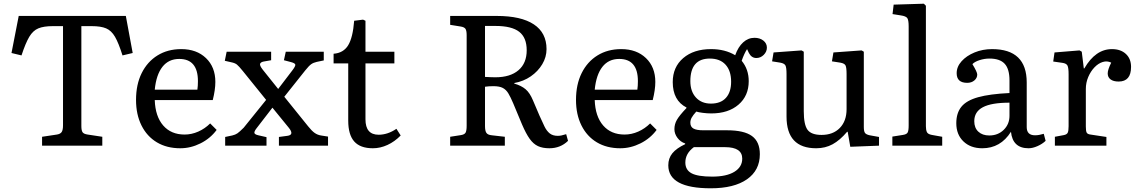

<svg xmlns="http://www.w3.org/2000/svg" viewBox="-20 -786 6130 1036"><path d="M207 0V-48L287 -60Q306 -63 313 -74Q320 -85 320 -110V-645H265Q216 -645 187 -633Q158 -621 138 -587.5Q118 -554 96 -487L42 -500L81 -700H659L696 -500L641 -487Q620 -554 600.5 -587.5Q581 -621 552.5 -633Q524 -645 475 -645H419V-106Q419 -82 425.5 -72.5Q432 -63 453 -60L532 -48V0Z M953 14Q880 14 826.5 -18Q773 -50 743.5 -109Q714 -168 714 -247Q714 -330 744.5 -391.5Q775 -453 830 -487Q885 -521 958 -521Q1041 -521 1091.5 -472.5Q1142 -424 1142 -344Q1142 -302 1128 -246H815Q818 -158 860.5 -109Q903 -60 976 -60Q1014 -60 1050 -76Q1086 -92 1114 -120L1149 -85Q1115 -39 1062 -12.5Q1009 14 953 14ZM815 -302H1045Q1048 -322 1048 -348Q1048 -468 947 -468Q890 -468 856.5 -425.5Q823 -383 815 -302Z M1195 0V-47L1233 -55Q1250 -59 1261 -66.5Q1272 -74 1295 -97L1416 -247L1290 -403Q1269 -429 1258.5 -437.5Q1248 -446 1228 -450L1193 -458L1203 -507H1443V-461L1403 -454Q1387 -451 1383.5 -442Q1380 -433 1397 -411L1481 -306L1558 -407Q1574 -428 1573.5 -436.5Q1573 -445 1550 -451L1512 -461L1522 -507H1727V-460L1689 -452Q1671 -448 1659 -439.5Q1647 -431 1627 -406L1514 -264L1643 -104Q1662 -80 1677.5 -69Q1693 -58 1712 -55L1750 -49V0H1485V-47L1530 -53Q1570 -58 1538 -97L1450 -205L1366 -96Q1353 -80 1352.5 -70.5Q1352 -61 1374 -56L1418 -46V0Z M1992 14Q1924 14 1891.5 -22.5Q1859 -59 1859 -135V-444H1780V-496Q1833 -500 1858.5 -541.5Q1884 -583 1891 -674L1939 -680L1952 -674V-507H2108V-444H1952V-142Q1952 -59 2023 -59Q2072 -59 2119 -91L2142 -55Q2110 -22 2071 -4Q2032 14 1992 14Z M2944 14Q2908 14 2883 2.5Q2858 -9 2838 -37Q2818 -65 2797 -114L2749 -229Q2735 -262 2723 -282Q2711 -302 2693 -311.5Q2675 -321 2642 -321Q2617 -321 2597 -318V-106Q2597 -80 2604.5 -69Q2612 -58 2634 -56L2704 -48V0H2409V-48L2467 -57Q2486 -60 2492 -70Q2498 -80 2498 -108V-596Q2498 -621 2491.5 -630.5Q2485 -640 2465 -643L2409 -652V-700H2660Q2792 -700 2860.5 -654.5Q2929 -609 2929 -521Q2929 -478 2906 -439.5Q2883 -401 2844 -374Q2805 -347 2755 -338V-335Q2793 -324 2816 -304.5Q2839 -285 2856 -244L2891 -162Q2906 -128 2918 -103.5Q2930 -79 2946.5 -66Q2963 -53 2990 -53Q2999 -53 3009 -55Q3019 -57 3035 -62L3045 -26Q3004 14 2944 14ZM2653 -369Q2733 -369 2777.5 -407Q2822 -445 2822 -515Q2822 -583 2781.5 -614.5Q2741 -646 2653 -646H2597V-371Q2616 -370 2629.5 -369.5Q2643 -369 2653 -369Z M3327 14Q3254 14 3200.5 -18Q3147 -50 3117.5 -109Q3088 -168 3088 -247Q3088 -330 3118.5 -391.5Q3149 -453 3204 -487Q3259 -521 3332 -521Q3415 -521 3465.5 -472.5Q3516 -424 3516 -344Q3516 -302 3502 -246H3189Q3192 -158 3234.5 -109Q3277 -60 3350 -60Q3388 -60 3424 -76Q3460 -92 3488 -120L3523 -85Q3489 -39 3436 -12.5Q3383 14 3327 14ZM3189 -302H3419Q3422 -322 3422 -348Q3422 -468 3321 -468Q3264 -468 3230.5 -425.5Q3197 -383 3189 -302Z M3815 230Q3586 230 3586 106Q3586 68 3608 41Q3630 14 3677 -8V-12Q3652 -20 3635.5 -42Q3619 -64 3619 -89Q3619 -116 3632.5 -139.5Q3646 -163 3684 -203V-206Q3610 -244 3610 -343Q3610 -424 3666.5 -472.5Q3723 -521 3817 -521Q3892 -521 3947 -488Q3963 -533 3990 -557.5Q4017 -582 4051 -582Q4080 -582 4099 -567Q4118 -552 4118 -529Q4118 -507 4101 -490Q4084 -473 4061 -473Q4035 -473 4021 -500L4011 -521Q3995 -496 3982 -458Q4020 -412 4020 -348Q4020 -269 3965 -221.5Q3910 -174 3818 -174Q3796 -174 3772.5 -177Q3749 -180 3737 -184Q3719 -164 3712 -151Q3705 -138 3705 -124Q3705 -102 3721.5 -92.5Q3738 -83 3775 -83H3903Q3995 -83 4037.5 -52Q4080 -21 4080 46Q4080 133 4010.5 181.5Q3941 230 3815 230ZM3816 -227Q3869 -227 3897 -258Q3925 -289 3925 -345Q3925 -404 3895 -437Q3865 -470 3810 -470Q3705 -470 3705 -348Q3705 -293 3735 -260Q3765 -227 3816 -227ZM3823 167Q3900 167 3942.5 141Q3985 115 3985 70Q3985 8 3892 8H3724Q3678 42 3678 91Q3678 131 3711.5 149Q3745 167 3823 167Z M4384 14Q4224 14 4224 -157V-386Q4224 -422 4218 -433Q4212 -444 4190 -448L4146 -455L4154 -503L4305 -514L4317 -507V-186Q4317 -113 4337.5 -85.5Q4358 -58 4413 -58Q4475 -58 4511.5 -95.5Q4548 -133 4548 -197V-386Q4548 -421 4542.5 -432.5Q4537 -444 4514 -448L4469 -455L4477 -503L4629 -514L4641 -507V-101Q4641 -77 4647.5 -68.5Q4654 -60 4673 -56L4723 -47V0L4568 6L4554 -75H4551Q4512 -29 4472.5 -7.5Q4433 14 4384 14Z M4795 0V-49L4852 -58Q4872 -61 4877.5 -71Q4883 -81 4883 -109V-643Q4883 -678 4875.5 -688.5Q4868 -699 4840 -703L4796 -710L4802 -761L4965 -766L4976 -755V-105Q4976 -86 4981 -74Q4986 -62 5008 -58L5064 -48V0Z M5280 14Q5217 14 5178.5 -23Q5140 -60 5140 -121Q5140 -176 5167.5 -210Q5195 -244 5258 -261.5Q5321 -279 5427 -284V-352Q5427 -414 5401 -442Q5375 -470 5319 -470Q5292 -470 5265.5 -461.5Q5239 -453 5227 -440Q5253 -397 5253 -384Q5253 -365 5237.5 -352Q5222 -339 5199 -339Q5142 -339 5142 -391Q5142 -426 5168.5 -455.5Q5195 -485 5238.5 -503Q5282 -521 5333 -521Q5520 -521 5520 -341V-100Q5520 -56 5565 -56Q5576 -56 5587 -58Q5598 -60 5612 -64L5622 -26Q5604 -9 5578 2.5Q5552 14 5530 14Q5444 14 5435 -75Q5379 14 5280 14ZM5318 -55Q5365 -55 5396 -85.5Q5427 -116 5427 -161V-232Q5330 -232 5283.5 -207.5Q5237 -183 5237 -132Q5237 -96 5259 -75.5Q5281 -55 5318 -55Z M5672 0V-48L5720 -57Q5736 -60 5741 -69.5Q5746 -79 5746 -105V-385Q5746 -420 5740 -432Q5734 -444 5712 -447L5663 -454L5670 -503L5805 -514L5817 -507L5828 -417H5831Q5891 -521 5980 -521Q6027 -521 6055 -495Q6083 -469 6083 -425Q6083 -346 6016 -346Q5988 -346 5972.5 -357.5Q5957 -369 5957 -390Q5957 -410 5976 -448Q5954 -459 5930 -451.5Q5906 -444 5885.5 -422.5Q5865 -401 5852 -370.5Q5839 -340 5839 -306V-103Q5839 -79 5843.5 -70.5Q5848 -62 5864 -60L5950 -47V0Z"/></svg>

Font: Text Regular
Style: Regular
Weight: 400
Designer: Latin by Veronika Burian and Jose Scaglione. Greek by Irene Vlachou. Cyrillic by Vera Evstafieva.
Foundry: TypeTogether
Version: Version 3.002